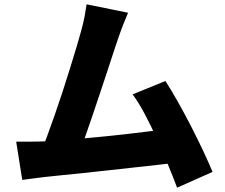

<svg xmlns="http://www.w3.org/2000/svg" viewBox="-20 -818 1040 889"><path d="M573 -759Q562 -734 550 -703Q538 -672 526 -637Q516 -608 502 -565Q488 -522 471.5 -472Q455 -422 437.5 -370Q420 -318 403.5 -269Q387 -220 372.5 -179.5Q358 -139 347 -113L167 -107Q181 -141 198 -187Q215 -233 233.5 -286Q252 -339 270 -394Q288 -449 304 -501Q320 -553 333.5 -597.5Q347 -642 355 -672Q366 -712 371.5 -741Q377 -770 381 -798ZM746 -443Q773 -401 803.5 -347Q834 -293 864 -234.5Q894 -176 920 -121Q946 -66 964 -22L800 51Q782 3 757.5 -56.5Q733 -116 705.5 -177Q678 -238 649.5 -291.5Q621 -345 594 -381ZM174 -163Q208 -164 254.5 -167.5Q301 -171 355 -176Q409 -181 465.5 -186.5Q522 -192 577 -198.5Q632 -205 680.5 -211Q729 -217 765 -222L799 -65Q761 -60 709.5 -54.5Q658 -49 600 -42.5Q542 -36 482.5 -29.5Q423 -23 367 -17Q311 -11 263.5 -6.5Q216 -2 183 2Q164 4 136 8Q108 12 83 15L55 -162Q82 -162 115.5 -162Q149 -162 174 -163Z"/></svg>

Font: Noto Sans SC Thin Black
Style: Regular
Weight: 900
Version: Version 2.004-H2;hotconv 1.0.118;makeotfexe 2.5.65603